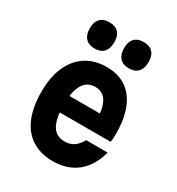

<svg xmlns="http://www.w3.org/2000/svg" viewBox="-207 -1005 1065 1154"><g transform="rotate(30 325.0 -428.0)"><path d="M191 -371H496L440 -313Q440 -406 414 -451Q388 -496 334 -496Q278 -496 250 -448.5Q222 -401 222 -311Q222 -214 249.5 -166.5Q277 -119 338 -119Q373 -119 399.5 -137Q426 -155 446 -191H595Q577 -123 541 -76Q505 -29 453 -5Q401 19 335 19Q249 19 189 -19Q129 -57 98 -130.5Q67 -204 67 -311Q67 -412 99.5 -484.5Q132 -557 191.5 -595.5Q251 -634 334 -634Q414 -634 469 -597Q524 -560 553 -488.5Q582 -417 582 -313Q582 -296 581 -283Q580 -270 578 -256H191ZM213 -693Q172 -693 150 -717Q128 -741 128 -785Q128 -829 150 -852Q172 -875 213 -875Q255 -875 276.5 -852Q298 -829 298 -785Q298 -741 276.5 -717Q255 -693 213 -693ZM451 -693Q410 -693 388 -717Q366 -741 366 -785Q366 -829 388 -852Q410 -875 451 -875Q493 -875 514.5 -852Q536 -829 536 -785Q536 -741 514.5 -717Q493 -693 451 -693Z"/></g></svg>

Font: Martian Mono SemiCondensed
Style: Bold
Weight: 700
Width: 4
Designer: Roman Shamin
Foundry: Evil Martians
Version: Version 1.000